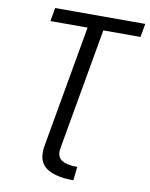

<svg xmlns="http://www.w3.org/2000/svg" viewBox="-99 -796 832 1068"><g transform="rotate(10 317.0 -262.0)"><path d="M321 -649H111L124.5 -725H633.5L620 -649H410L295.5 0L289 38Q287 47.5 287 57.5Q287 92.5 315.2 108.2Q343.5 124 399 124L390.5 201Q298 201 247 171.8Q196 142.5 196 77Q196 61 199 43L206.5 0Z"/></g></svg>

Font: JuliaMono Italic
Style: Regular
Weight: 400
Italic angle: -9°
Monospace: yes
Designer: cormullion
Foundry: corm
Version: Version 0.049; ttfautohint (v1.8.4)